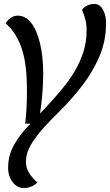

<svg xmlns="http://www.w3.org/2000/svg" viewBox="-20 -759 555 969"><path d="M100 190Q66 190 43 159Q20 128 21 84Q22 22 51.5 -29Q81 -80 125.5 -126.5Q170 -173 216 -222Q257 -266 293.5 -310Q330 -354 357.5 -400.5Q385 -447 401 -497.5Q417 -548 417 -604Q417 -636 411 -659.5Q405 -683 394 -709Q404 -724 421 -731.5Q438 -739 457 -739Q475 -739 488 -726Q501 -713 508.5 -689Q516 -665 515 -633Q514 -549 481.5 -473.5Q449 -398 398 -331Q347 -264 289 -206Q242 -160 202 -116Q162 -72 137 -30Q112 12 111 53Q110 83 124 109Q138 135 169 162Q154 176 137 183Q120 190 100 190ZM107 -135Q111 -167 113.5 -208.5Q116 -250 116 -301Q116 -363 110.5 -413.5Q105 -464 92.5 -505Q80 -546 59.5 -580Q39 -614 8 -642Q22 -661 36.5 -670.5Q51 -680 69 -680Q109 -680 137.5 -643.5Q166 -607 182 -540.5Q198 -474 198 -384Q197 -302 188.5 -234.5Q180 -167 175 -135Z"/></svg>

Font: Sansita Swashed Light Light
Style: Regular
Weight: 300
Version: Version 1.003